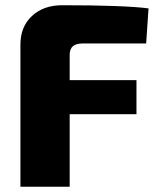

<svg xmlns="http://www.w3.org/2000/svg" viewBox="-20 -713 605 733"><path d="M538 -547H294Q246 -547 246 -504V-407H501V-277H246V0H58V-543Q58 -611 102 -652Q146 -693 217 -693Q454 -693 547 -681Z"/></svg>

Font: Ezarion Extra Bold
Style: Regular
Weight: 800
Designer: Natanael Gama
Version: Version 1.001;PS 001.001;hotconv 1.0.70;makeotf.lib2.5.58329